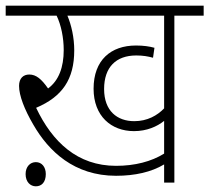

<svg xmlns="http://www.w3.org/2000/svg" viewBox="-20 -642 736 675"><path d="M593 -587H696V-622H0V-587H179C195 -554 204 -509 204 -466C204 -406 187 -359 149 -331C126 -364 107 -380 83 -380C62 -380 47 -367 47 -340C47 -306 66 -257 97 -204C151 -110 241 -24 388 -24C454 -24 512 -37 557 -64V0H593ZM452 -216C392 -216 346 -252 346 -329C346 -406 388 -447 459 -447C482 -447 500 -444 518 -439L523 -474C505 -479 484 -482 458 -482C370 -482 309 -431 309 -330C309 -234 371 -181 451 -181C496 -181 532 -197 557 -217V-102C512 -74 454 -59 388 -59C252 -59 164 -143 107 -263C199 -302 241 -363 241 -465C241 -510 231 -554 217 -587H557V-261C533 -236 498 -216 452 -216ZM70 -30C70 -2 87 13 106 13C126 13 141 -1 141 -30C141 -55 127 -72 106 -72C86 -72 70 -56 70 -30Z"/></svg>

Font: Noto Sans Devanagari SemiCondensed ExtraLight
Style: Regular
Weight: 200
Width: 4
Designer: Jelle Bosma - Monotype Design Team
Foundry: Monotype Imaging Inc.
Version: Version 2.004